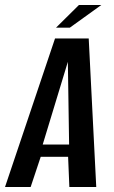

<svg xmlns="http://www.w3.org/2000/svg" viewBox="-48 -744 452 764"><path d="M-28 0 171 -591H305L335 0H228L223 -120H114L74 0ZM122 -169H227L222 -498ZM175 -634 266 -724H355L230 -634Z"/></svg>

Font: Alumni Sans SemiBold
Style: Italic
Weight: 600
Italic angle: -8°
Version: Version 1.016